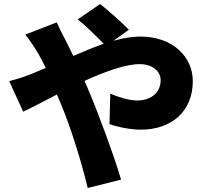

<svg xmlns="http://www.w3.org/2000/svg" viewBox="-20 -868 1040 961"><path d="M26 -462 96 -309C137 -328 197 -360 265 -395L286 -345C334 -231 388 -57 419 73L586 31C553 -83 468 -312 425 -412L403 -463C504 -509 607 -547 679 -547C741 -547 784 -513 784 -467C784 -395 724 -365 668 -365C630 -365 580 -379 532 -399L528 -247C566 -233 631 -219 685 -219C836 -219 945 -308 945 -462C945 -582 846 -685 683 -685C640 -685 595 -677 548 -664L625 -719C592 -754 518 -819 481 -848L369 -771C403 -745 463 -686 499 -649C450 -632 399 -611 347 -588L306 -671C295 -690 273 -736 264 -756L107 -695C129 -667 156 -626 172 -599C185 -576 197 -552 209 -528L135 -497C119 -490 71 -473 26 -462Z"/></svg>

Font: ChiuKong Gothic MN Heavy
Style: Regular
Weight: 900
Designer: Ryoko NISHIZUKA 西塚涼子 (kana, bopomofo & ideographs); Paul D. Hunt (Latin, Greek & Cyrillic); Sandoll Communications 산돌커뮤니
Foundry: Adobe
Version: Version 1.300